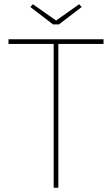

<svg xmlns="http://www.w3.org/2000/svg" viewBox="-20 -885 528 905"><path d="M233 0V-678H20V-700H468V-678H255V0ZM230 -770 123 -852 135 -865 252 -783H237L353 -865L365 -852L258 -770Z"/></svg>

Font: Lexend Deca Thin
Style: Regular
Weight: 250
Designer: Bonnie Shaver-Troup, Thomas Jockin
Foundry: Lexend
Version: Version 1.007